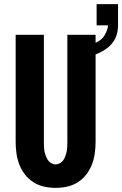

<svg xmlns="http://www.w3.org/2000/svg" viewBox="-20 -904 593 932"><path d="M250 8Q222 8 194.5 2Q167 -4 143 -19Q119 -34 101.5 -56.5Q84 -79 74 -105Q64 -131 60 -159Q56 -187 56 -215V-735H193V-215Q193 -204 193.5 -192.5Q194 -181 196 -170Q198 -159 202 -148Q206 -137 212 -127.5Q218 -118 228.5 -112Q239 -106 250 -106Q261 -106 271.5 -112Q282 -118 288 -127.5Q294 -137 298 -148Q302 -159 304 -170Q306 -181 306.5 -192.5Q307 -204 307 -215V-735H444V-215Q444 -187 440 -159Q436 -131 426 -105Q416 -79 398.5 -56.5Q381 -34 357 -19Q333 -4 305.5 2Q278 8 250 8ZM376 -621 366 -675Q380 -677 393.5 -680Q407 -683 420.5 -687Q434 -691 447 -697.5Q460 -704 471 -713Q482 -722 489 -734.5Q496 -747 500 -760Q502 -765 503 -770Q504 -775 504 -781H449V-884H553V-781Q553 -759 547 -737.5Q541 -716 528 -698.5Q515 -681 497 -668Q479 -655 459 -646Q439 -637 418 -631Q397 -625 376 -621Z"/></svg>

Font: Iosevka SS04 Heavy
Style: Regular
Weight: 900
Monospace: yes
Designer: Belleve Invis
Foundry: Belleve Invis
Version: Version 19.0.0; ttfautohint (v1.8.4)